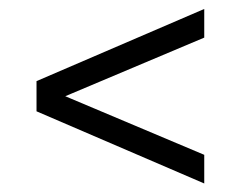

<svg xmlns="http://www.w3.org/2000/svg" viewBox="-20 -600 550 439"><path d="M447 -180.5 63.5 -345.5V-414.5L447 -579.5V-514L115 -374V-386L447 -246Z"/></svg>

Font: Encode Sans SC Condensed
Style: Regular
Weight: 400
Width: 3
Designer: Multiple Designers
Foundry: Impallari Type
Version: Version 3.002